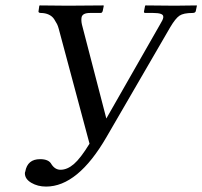

<svg xmlns="http://www.w3.org/2000/svg" viewBox="-20 -666 746 708"><path d="M203.1 -40Q228 -40 252.4 -61Q276.9 -82 310.1 -136.2L196.8 -559.1Q193.8 -570.3 190.4 -577.1Q187 -584 179.9 -595Q172.9 -606 159.9 -612.1Q147 -618.2 129.9 -618.2Q126 -618.2 123.5 -620.1Q121.1 -622.1 122.1 -625L125 -645L127 -646Q189 -645 230 -645L360.8 -646L362.8 -645L358.9 -626Q356.9 -618.2 351.1 -618.2H312Q284.2 -618.2 280.8 -602.1Q278.8 -589.8 282.2 -575.2L372.1 -229L569.8 -575.2Q581.1 -593.3 582 -601.1V-605Q582 -618.2 544.9 -618.2H516.1Q509.3 -618.2 511.2 -625L515.1 -645L517.1 -646Q582 -645 625 -645L705.1 -646L706.1 -645L702.1 -626Q701.2 -618.2 689.9 -618.2Q656.7 -618.2 641.8 -608.2Q627 -598.1 607.9 -565.9L373 -161.1Q267.1 22 149.9 22Q119.1 22 95.5 8.1Q71.8 -5.9 71.8 -26.9Q71.8 -30.8 73.2 -33.2Q81.1 -79.1 127.9 -79.1Q160.2 -79.1 169.9 -60.1Q183.1 -40 203.1 -40Z"/></svg>

Font: Linux Libertine
Style: Italic
Weight: 400
Italic angle: -12°
Designer: Philipp H. Poll
Foundry: Philipp H. Poll
Version: Version 5.1.6 ; ttfautohint (v0.9)